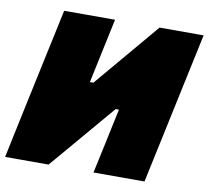

<svg xmlns="http://www.w3.org/2000/svg" viewBox="-87 -801 964 888"><g transform="rotate(10 395.0 -356.5)"><path d="M-7.5 0Q4.5 -56.5 15.2 -108Q26 -159.5 41 -230L93 -474Q108 -544.5 119.8 -599Q131.5 -653.5 144 -713H383Q371 -656.5 359.5 -602.2Q348 -548 333 -477.5L318.5 -409H335L431 -522.5Q470 -568.5 508.5 -614.2Q547 -660 592 -713H799Q786.5 -654 774.8 -599.5Q763 -545 748 -474L696 -229.5Q681 -159.5 670 -107.8Q659 -56 647 0H407.5Q419.5 -55.5 430.8 -107.8Q442 -160 456 -227L473 -306.5H457.5L357.5 -189Q312.5 -136 273.5 -90.2Q234.5 -44.5 196.5 0Z"/></g></svg>

Font: Commissioner Black
Style: Italic
Weight: 900
Italic angle: -12°
Designer: Kostas Bartsokas
Foundry: Kostas Bartsokas
Version: Version 1.000; ttfautohint (v1.8.3)